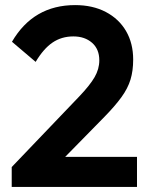

<svg xmlns="http://www.w3.org/2000/svg" viewBox="-20 -734 593 754"><path d="M26 0V-78L291 -355Q333 -399 351.5 -431Q370 -463 370 -497Q370 -541 341.5 -566Q313 -591 268 -591Q222 -591 186.5 -567Q151 -543 120 -491L27 -570Q111 -714 275 -714Q344 -714 395.5 -687Q447 -660 475 -612Q503 -564 503 -500Q503 -456 492.5 -421.5Q482 -387 457 -352.5Q432 -318 390 -275L236 -118H518V0Z"/></svg>

Font: Outfit Semi Bold
Style: Regular
Weight: 600
Designer: Rodrigo Fuenzalida
Foundry: fragTYPE
Version: Version 1.000